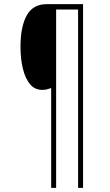

<svg xmlns="http://www.w3.org/2000/svg" viewBox="-20 -873 530 927"><path d="M381 34H357V-827H251V34H227V-448Q216 -444 206.5 -441.5Q197 -439 184 -439Q148 -439 125 -466.5Q102 -494 90.5 -541.5Q79 -589 79 -648Q79 -744 109 -798.5Q139 -853 206 -853H381Z"/></svg>

Font: Noto Sans Telugu UI Condensed Thin
Style: Regular
Weight: 100
Width: 3
Designer: Jelle Bosma - Monotype Design Team
Foundry: Monotype Imaging Inc.
Version: Version 2.005; ttfautohint (v1.8.4.7-5d5b)